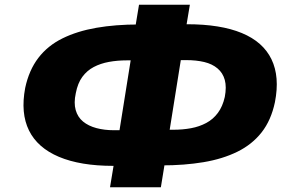

<svg xmlns="http://www.w3.org/2000/svg" viewBox="-20 -759 1228 808"><path d="M443 29 463 -92 502 -61H456Q318 -61 228 -99Q138 -137 102 -210Q66 -283 86 -389Q102 -464 141.5 -515.5Q181 -567 243 -597.5Q305 -628 385.5 -642Q466 -656 564 -656H604L546 -624L565 -739H779L760 -625L720 -657H767Q908 -657 997.5 -620Q1087 -583 1122.5 -509.5Q1158 -436 1137 -329Q1121 -253 1081 -202Q1041 -151 979 -120.5Q917 -90 836.5 -76.5Q756 -63 660 -63H619L677 -94L657 29ZM478 -180 535 -537 570 -505H514Q474 -505 438.5 -498.5Q403 -492 374.5 -477Q346 -462 326.5 -435.5Q307 -409 299 -367Q290 -326 298.5 -296Q307 -266 329.5 -247.5Q352 -229 385.5 -220Q419 -211 459 -211H520ZM689 -181 653 -213H710Q749 -213 784 -219.5Q819 -226 848 -241.5Q877 -257 897 -284Q917 -311 926 -351Q934 -393 926 -422.5Q918 -452 895.5 -471Q873 -490 839.5 -498Q806 -506 764 -506H703L746 -538Z"/></svg>

Font: Nunito Sans 10pt Expanded Black
Style: Italic
Weight: 900
Width: 7
Italic angle: -9°
Designer: Vernon Adams
Foundry: Vernon Adams
Version: Version 3.101;gftools[0.9.27]